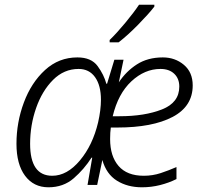

<svg xmlns="http://www.w3.org/2000/svg" viewBox="-20 -786 871 816"><path d="M186 10Q249 10 293 -28Q337 -66 369 -116H372L352 0H393L415 -106Q432 -46 477 -18Q522 10 583 10Q623 10 660.5 0.5Q698 -9 730 -25V-76Q698 -62 663.5 -50.5Q629 -39 591 -39Q520 -39 484 -80.5Q448 -122 448 -195Q448 -224 451 -244H478Q628 -244 713.5 -289Q799 -334 799 -423Q799 -479 761.5 -510.5Q724 -542 672 -542Q608 -542 562 -512.5Q516 -483 485 -436L505 -532H466L435 -430H432Q422 -468 395 -505Q368 -542 309 -542Q230 -542 171.5 -488.5Q113 -435 81.5 -350.5Q50 -266 50 -175Q50 -88 86.5 -39Q123 10 186 10ZM202 -39Q108 -39 108 -175Q108 -254 133.5 -327Q159 -400 205.5 -446.5Q252 -493 314 -493Q359 -493 384 -458Q409 -423 409 -362Q409 -319 397 -266Q374 -169 319.5 -104Q265 -39 202 -39ZM459 -292Q482 -388 538.5 -440.5Q595 -493 662 -493Q699 -493 720.5 -472.5Q742 -452 742 -418Q742 -350 668.5 -321Q595 -292 488 -292ZM446 -606H484Q523 -636 568 -682Q613 -728 636 -758V-766H571Q549 -733 512.5 -689Q476 -645 446 -616Z"/></svg>

Font: Noto Sans UI Light
Style: Italic
Weight: 300
Italic angle: -12°
Designer: Monotype Design Team
Foundry: Monotype Imaging Inc.
Version: Version 1.901